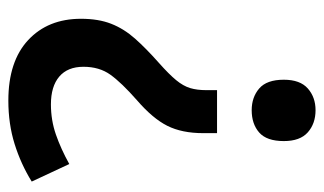

<svg xmlns="http://www.w3.org/2000/svg" viewBox="-178 -406 776 460"><g transform="rotate(90 210.0 -176.0)"><path d="M299 -275Q299 -224 281.5 -189Q264 -154 220 -116Q178 -79 159 -52.5Q140 -26 140 12Q140 50 163.5 70Q187 90 230 90Q268 90 302.5 78Q337 66 373 46L415 136Q373 162 325 177Q277 192 221 192Q127 192 76 144.5Q25 97 25 18Q25 -24 37 -54.5Q49 -85 72.5 -111.5Q96 -138 131 -169Q158 -193 172 -210Q186 -227 191 -243.5Q196 -260 196 -283V-308H299ZM318 -468Q318 -427 297.5 -409Q277 -391 244 -391Q213 -391 192 -409Q171 -427 171 -468Q171 -507 192 -525.5Q213 -544 244 -544Q276 -544 297 -525.5Q318 -507 318 -468Z"/></g></svg>

Font: Noto Sans Malayalam SemiCondensed SemiBold
Style: Regular
Weight: 600
Width: 4
Designer: Jelle Bosma - Monotype Design Team
Foundry: Monotype Imaging Inc.
Version: Version 2.104; ttfautohint (v1.8.4.7-5d5b)